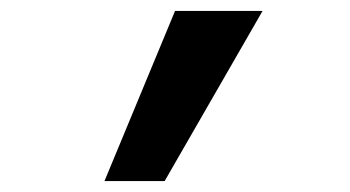

<svg xmlns="http://www.w3.org/2000/svg" viewBox="-20 -740 640 351"><path d="M171 -409 300 -720H460L281 -409Z"/></svg>

Font: JetBrains Mono NL
Style: Bold Italic
Weight: 700
Italic angle: -9°
Designer: Philipp Nurullin, Konstantin Bulenkov
Foundry: JetBrains
Version: Version 2.304; ttfautohint (v1.8.4.7-5d5b)